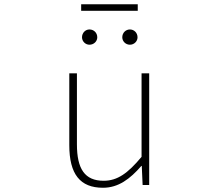

<svg xmlns="http://www.w3.org/2000/svg" viewBox="-20 -873 1040 906"><path d="M466 13C539 13 594 -29 647 -90H649L653 0H684V-527H648V-133C583 -55 534 -20 469 -20C380 -20 343 -76 343 -192V-527H307V-188C307 -51 358 13 466 13ZM402 -662C423 -662 439 -678 439 -697C439 -718 423 -734 402 -734C383 -734 367 -718 367 -697C367 -678 383 -662 402 -662ZM363 -822H630V-853H363ZM593 -662C613 -662 629 -678 629 -697C629 -718 613 -734 593 -734C573 -734 557 -718 557 -697C557 -678 573 -662 593 -662Z"/></svg>

Font: Harano Aji Gothic TW ExtraLight
Style: Regular
Weight: 250
Foundry: Masamichi Hosoda
Version: HaranoAjiGothicTW-ExtraLight version 20230610;ttx 4.39.4